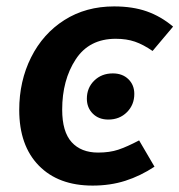

<svg xmlns="http://www.w3.org/2000/svg" viewBox="-20 -564 560 599"><path d="M520 -481 456 -405Q427 -425 401 -434Q375 -443 341 -443Q258 -443 216 -378.5Q174 -314 174 -222Q174 -153 203.5 -120.5Q233 -88 286 -88Q322 -88 349 -97Q376 -106 414 -126L462 -44Q418 -15 371 0Q324 15 269 15Q162 15 101 -47.5Q40 -110 40 -221Q40 -311 77 -385Q114 -459 181 -501.5Q248 -544 336 -544Q394 -544 438 -528.5Q482 -513 520 -481ZM251 -256Q251 -290 274 -312.5Q297 -335 332 -335Q362 -335 380.5 -317Q399 -299 399 -271Q399 -237 376 -214Q353 -191 318 -191Q288 -191 269.5 -209.5Q251 -228 251 -256Z"/></svg>

Font: FiraGO Medium
Style: Italic
Weight: 500
Italic angle: -8°
Designer: bBox Type GmbH
Foundry: bBox Type GmbH
Version: Version 1.001